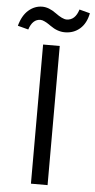

<svg xmlns="http://www.w3.org/2000/svg" viewBox="-100 -918 470 954"><g transform="rotate(5 134.5 -441.5)"><path d="M12 -762 -41 -776Q-27 -828 3.5 -854.5Q34 -881 72 -881Q105 -881 141 -854.5Q177 -828 197 -828Q240 -828 257 -883L310 -869Q300 -818 269 -791Q238 -764 194 -764Q157 -764 121.5 -789.5Q86 -815 69 -815Q29 -815 12 -762ZM92 0V-694H175V0Z"/></g></svg>

Font: Cantarell
Style: Regular
Weight: 400
Designer: Dave Crossland, Nikolaus Waxweiler, Florian Fecher, Jacques Le Bailly, Eben Sorkin, Alexei Vanyashin, Alexios Zavras, Em
Version: Version 0.303